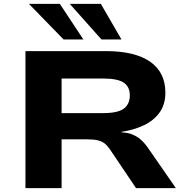

<svg xmlns="http://www.w3.org/2000/svg" viewBox="-20 -968 960 988"><path d="M111 0V-705H525Q674 -705 752.5 -650.5Q831 -596 831 -491Q831 -431 801.5 -389.5Q772 -348 720.5 -323.5Q669 -299 603 -289L607 -287L635 -284Q663 -278 688 -262Q713 -246 738 -212L885 0H680L546 -199Q533 -218 519.5 -229Q506 -240 485 -245.5Q464 -251 428 -251H297V0ZM297 -386H511Q586 -386 617 -409Q648 -432 648 -477Q648 -522 616.5 -543Q585 -564 509 -564H297ZM502 -765 339 -948H499L605 -765ZM307 -765 129 -948H288L409 -765Z"/></svg>

Font: Nunito Sans 7pt Expanded ExtraBold
Style: Regular
Weight: 800
Width: 7
Designer: Vernon Adams
Foundry: Vernon Adams
Version: Version 3.101;gftools[0.9.27]